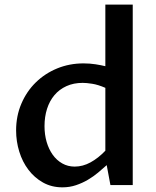

<svg xmlns="http://www.w3.org/2000/svg" viewBox="-20 -802 677 832"><path d="M436.5 -421.4Q404.8 -435.1 379.6 -439Q354.5 -442.9 338.4 -442.9Q298.8 -442.9 267.8 -428.7Q236.8 -414.6 215.8 -389.6Q194.8 -364.7 183.8 -330.3Q172.9 -295.9 172.9 -255.4Q172.9 -218.8 182.1 -187Q191.4 -155.3 208.5 -131.3Q225.6 -107.4 249.8 -93.8Q273.9 -80.1 303.7 -80.1Q338.9 -80.1 372.3 -98.4Q405.8 -116.7 436.5 -148.9ZM436.5 -782.2H555.2V0H458.5L442.4 -86.4Q425.3 -70.8 405 -54Q384.8 -37.1 360.8 -22.9Q336.9 -8.8 309.3 0.5Q281.7 9.8 250.5 9.8Q203.6 9.8 166.5 -11Q129.4 -31.7 103.3 -66.2Q77.1 -100.6 63.5 -145Q49.8 -189.5 49.8 -236.8Q49.8 -299.3 72.5 -352.5Q95.2 -405.8 134.8 -444.6Q174.3 -483.4 227.5 -505.4Q280.8 -527.3 341.8 -527.3Q369.6 -527.3 394.3 -523.4Q418.9 -519.5 436.5 -515.1Z"/></svg>

Font: Proza Libre
Style: Medium
Weight: 500
Designer: Jasper de Waard
Foundry: Jasper de Waard
Version: Version 1.000; ttfautohint (v1.4.1.8-43bc)